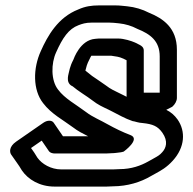

<svg xmlns="http://www.w3.org/2000/svg" viewBox="-20 -669 718 713"><path d="M597.4 -261.2 619.5 -272.4C630 -281.4 636.9 -294.3 636.9 -305.3V-484.3C636.9 -566 585.2 -600.7 532.6 -622C509.9 -633.8 481.6 -642.8 451.8 -645.7L431.8 -647.7C424.3 -648.5 416.8 -648.9 409.3 -648.9H346.3C320.5 -648.9 296.5 -645.6 270.7 -633.9C194.9 -604.4 156.5 -535.3 131.6 -479.4C102.2 -415 101.5 -335 140.1 -286C170.5 -245.8 214.8 -223.3 251.2 -196C268.8 -182.3 287.6 -172.9 307.4 -162.9H213.9L179.5 -213.1C172.6 -223.2 155.9 -223.4 140.9 -213L39.9 -143C12.8 -124.2 15.7 -103.5 21.4 -95.1C35.2 -74.3 49.7 -56.5 60.7 -37.1C60.9 -36.8 61.2 -36.3 61.5 -35.9C84.1 -2.8 126.9 23.9 182.7 23.9H375.7C383.7 23.9 390.3 23.6 399.9 22.9C453.2 22.5 501.7 8 541.5 -15.7L558.8 -25.3C577.4 -35.6 598.7 -46.8 621.8 -72.5C666.9 -122.1 670.2 -181.4 639.3 -225.4C627.7 -241.5 614 -253.2 597.4 -261.2ZM450.1 -309.6C446.7 -311.3 444 -312.7 440.3 -314.6C422.1 -324.4 400.2 -333.2 386.2 -342.5L372.7 -352.1C363.7 -359 331.6 -380.1 322 -386.9C311.8 -395.4 304 -401 297.1 -406.8C300.7 -421.7 304.3 -432.9 306.4 -436.7C310.7 -444.2 314.5 -454.9 319.1 -461.9C319.7 -462 321.7 -462.1 321.7 -462.1H392.7C412.7 -458.9 420.6 -459 438.3 -451.1L450.1 -445.2ZM400.3 -39.9 207.3 -39.9C169.2 -39.9 135.3 -60.2 118.9 -83.5C110.7 -97.8 103 -108.5 95.2 -119.3L134.9 -146.8L161.5 -107.9C164.2 -104 169.7 -101.2 173.3 -100.5C176.6 -99.5 179 -99.1 182.7 -99.1L375.7 -99.1C382 -99.1 390 -99.6 395.3 -100.1C401.6 -100.2 406.4 -100.6 412.4 -101.4L428.4 -103.4C433 -103.9 435 -105 439.4 -106.1C439.4 -106.1 503.9 -152.6 464.2 -167.5C435.3 -178.3 405.8 -193 381.8 -206.3C352.5 -223.1 322.8 -234.9 300.8 -252C260.4 -282.3 220.9 -302.6 195.9 -335.9C168.4 -370.3 169.7 -434.1 188.4 -474.6C212.5 -528.7 234.7 -561.6 271.7 -575.5C284.7 -580.3 297.4 -585.1 321.7 -585.1L384.7 -585.1C390.5 -585.1 396.3 -584.8 402.2 -584.3L422.2 -582.3C445.9 -579.9 469.8 -572.5 488.5 -562.5C489.1 -562.2 489.9 -561.8 490.4 -561.6C538.7 -542.3 573.1 -516.4 573.1 -459.7V-324.9H513.9V-481.3C513.9 -492.8 506.1 -498.7 498 -502.7L481.7 -510.9C468.2 -516.9 440.2 -525.9 419.3 -525.9H346.3C342.3 -525.9 336.1 -525.2 333.6 -524.8C277.5 -520.6 253.9 -450.8 252.2 -446.7C239 -421.8 237.3 -405.3 233.1 -388.4C232.5 -385.8 232.1 -382.6 232.1 -380.7V-374.7C232.1 -363.3 238.4 -353.1 249.7 -348.5C269.7 -331 303 -311.7 323.3 -295.9L337.8 -285.5C357 -272.8 378.9 -264.6 395.7 -255.4C417.3 -244.6 444.3 -228.6 472.4 -219.3C474.4 -218.6 477.3 -218.2 478.9 -218.1C482.9 -217.5 494.1 -212.9 509.5 -212.1C547.5 -208.1 565.4 -200.6 582.7 -176.6C606.1 -143.4 596 -118.4 582.3 -103.6C573 -93 567.1 -89.8 547.2 -78.7L529.2 -68.7C503.5 -54.4 468.9 -40.9 423.3 -40.9C415.4 -40.9 407.4 -39.9 400.3 -39.9Z"/></svg>

Font: Tape
Style: Regular
Weight: 500
Foundry: Cannot Into Space Fonts
Version: Version 0.97